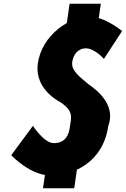

<svg xmlns="http://www.w3.org/2000/svg" viewBox="-20 -929 677 1033"><path d="M230.7 -50 211.4 84H379.4L398.7 -50ZM354.5 -909 335.2 -775H503.2L522.5 -909ZM459.2 -840C355.9 -840 205.8 -742 183.6 -588C171.2 -502 218.1 -425 310.1 -376C377.4 -327 363.5 -300 354.9 -240C343.8 -163 291.9 -159 268.8 -159C217 -159 157.2 -252 157.2 -252L40.4 -94C40.4 -94 141.7 15 251.6 15C374.1 15 534.1 -54 562.5 -251C602.8 -359 513 -437 455.7 -476C408.6 -516 362 -549 368.6 -595C375.1 -640 403.2 -669 441.9 -669C489.7 -669 539.2 -612 539.2 -612L636.8 -762C636.8 -762 544.6 -840 459.2 -840Z"/></svg>

Font: Blink
Style: Obl
Weight: 400
Designer: Mew Too
Foundry: Cannot Into Space Fonts
Version: Version 001.000